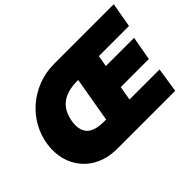

<svg xmlns="http://www.w3.org/2000/svg" viewBox="-124 -992 1284 1284"><g transform="rotate(-45 518.0 -350.0)"><path d="M563 -275H943L973 -445H593ZM537 -670 427 -30H635L745 -670ZM944 -175H553L532 -190L427 -191Q384 -192 354 -202Q324 -212 307 -232Q290 -252 284.5 -281.5Q279 -311 286 -350Q294 -391 310.5 -420.5Q327 -450 353 -469.5Q379 -489 414 -499Q449 -509 493 -510H601L620 -525H1005L1036 -700H465Q389 -699 320.5 -672.5Q252 -646 197.5 -599.5Q143 -553 107 -489.5Q71 -426 60 -350Q50 -277 67 -214Q84 -151 124 -103.5Q164 -56 223.5 -29Q283 -2 358 0H917Z"/></g></svg>

Font: Jost Black
Style: Italic
Weight: 900
Italic angle: -5°
Version: Version 3.710